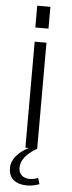

<svg xmlns="http://www.w3.org/2000/svg" viewBox="-61 -753 364 974"><g transform="rotate(5 121.0 -266.5)"><path d="M151 -540V0H91V-540ZM155 -723V-612H88V-723ZM116 190Q73 190 47.5 170Q22 150 22 109Q22 76 46.5 46.5Q71 17 117 -4L151 0Q111 23 90.5 49Q70 75 70 104Q70 128 85.5 142Q101 156 125 156Q147 156 169 147L178 178Q165 183 149 186.5Q133 190 116 190Z"/></g></svg>

Font: Pathway Extreme 28pt ExtraLight
Style: Regular
Weight: 250
Designer: Eduardo Rodriguez Tunni
Foundry: Eduardo Rodriguez Tunni
Version: Version 1.001;gftools[0.9.26]